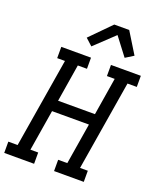

<svg xmlns="http://www.w3.org/2000/svg" viewBox="-184 -1080 976 1184"><g transform="rotate(20 304.5 -488.0)"><path d="M186 0H-10V-74H51L148 -661H97V-735H292V-662H232L192 -416H434L474 -662H423V-735H619V-662H558L461 -73H512V0H317V-74H377L421 -343H179L135 -74H186ZM270 -801 225 -842 357 -976H455L540 -838L487 -805L398 -922Z"/></g></svg>

Font: Iosevka HT Extended
Style: Italic
Weight: 400
Width: 7
Italic angle: -9°
Monospace: yes
Designer: Belleve Invis
Foundry: Belleve Invis
Version: Version 32.3.0; ttfautohint (v1.8.4)